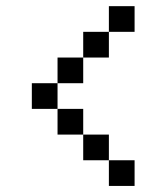

<svg xmlns="http://www.w3.org/2000/svg" viewBox="-20 -770 540 623"><path d="M83.3 -416.7V-500H166.7V-416.7ZM166.7 -416.7H250V-333.3H166.7ZM166.7 -500V-583.3H250V-500ZM250 -333.3H333.3V-250H250ZM250 -583.3V-666.7H333.3V-583.3ZM333.3 -166.7V-250H416.7V-166.7ZM333.3 -666.7V-750H416.7V-666.7Z"/></svg>

Font: Galmuri11 Condensed
Style: Regular
Weight: 400
Width: 3
Designer: Lee Minseo (quiple)
Version: Version 2.399;hotconv 1.1.1;makeotfexe 2.6.0 DEVELOPMENT